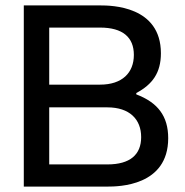

<svg xmlns="http://www.w3.org/2000/svg" viewBox="-20 -690 685 710"><path d="M350 -670H68V0H377C419 0 602 -2 602 -179C602 -261 563 -311 484 -341V-346C544 -378 575 -421 575 -493C575 -668 392 -670 350 -670ZM162 -82V-293H377C459 -293 502 -249 502 -183C502 -118 461 -82 377 -82ZM162 -377V-588H350C434 -588 475 -552 475 -487C475 -421 432 -377 350 -377Z"/></svg>

Font: LT Wave Alt
Style: Regular
Weight: 400
Designer: Daniel Lyons
Version: Version 2.5 (Glyphs App)